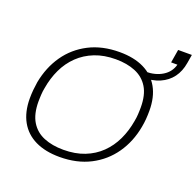

<svg xmlns="http://www.w3.org/2000/svg" viewBox="-143 -980 1169 1144"><g transform="rotate(20 441.5 -408.5)"><path d="M349 12Q259 12 195 -19Q131 -50 97.5 -110Q64 -170 64 -256Q64 -284 66.5 -310Q69 -336 73 -361Q92 -461 144.5 -536.5Q197 -612 280.5 -655Q364 -698 474 -698Q565 -698 628.5 -667Q692 -636 725.5 -576Q759 -516 759 -430Q759 -403 757 -377Q755 -351 750 -325Q732 -226 679 -150Q626 -74 542.5 -31Q459 12 349 12ZM356 -36Q431 -36 489.5 -59Q548 -82 590.5 -123.5Q633 -165 659.5 -221Q686 -277 697 -343Q699 -354 700.5 -364.5Q702 -375 702.5 -386Q703 -397 703.5 -408Q704 -419 704 -430Q704 -510 674.5 -558Q645 -606 591.5 -628Q538 -650 467 -650Q393 -650 334.5 -627Q276 -604 233 -562.5Q190 -521 163.5 -465Q137 -409 126 -343Q124 -333 122.5 -322Q121 -311 120.5 -300Q120 -289 119.5 -278Q119 -267 119 -256Q119 -177 148.5 -128.5Q178 -80 231.5 -58Q285 -36 356 -36ZM649 -602 657 -641Q720 -641 764.5 -668.5Q809 -696 822 -745H782L796 -829H883L874 -775Q865 -720 836.5 -681.5Q808 -643 761 -622.5Q714 -602 649 -602Z"/></g></svg>

Font: Archivo SemiBold Thin
Style: Italic
Weight: 250
Italic angle: -10°
Version: Version 2.001